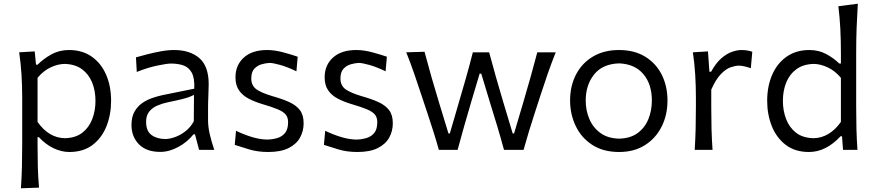

<svg xmlns="http://www.w3.org/2000/svg" viewBox="-20 -801 4672 1026"><path d="M91.8 205.1Q95.7 147 97.2 91.6Q98.6 36.1 98.6 -28.8V-282.7Q98.6 -340.3 95 -400.9Q91.3 -461.4 82.5 -521.5L165.5 -526.4L172.4 -455.6H181.2Q211.4 -486.3 253.9 -510Q296.4 -533.7 348.6 -533.7Q420.4 -533.7 470.7 -498Q521 -462.4 547.4 -401.1Q573.7 -339.8 573.7 -262.2Q573.7 -189 549.1 -126.7Q524.4 -64.5 474.9 -26.6Q425.3 11.2 350.6 11.2Q308.6 11.2 266.4 -8.8Q224.1 -28.8 188 -67.9H180.7V-25.4Q180.7 36.6 182.1 90.1Q183.6 143.6 188.5 201.7ZM326.7 -62.5Q384.3 -64 420.2 -92Q456.1 -120.1 473.1 -165Q490.2 -210 490.2 -261.7Q490.2 -316.4 472.2 -360.6Q454.1 -404.8 417.7 -431.4Q381.3 -458 325.2 -459.5Q289.1 -459 250.2 -440.7Q211.4 -422.4 180.7 -385.3V-149.4Q240.7 -64 326.7 -62.5Z M836.4 10.7Q762.2 10.7 722.4 -30Q682.6 -70.8 682.6 -133.3Q682.6 -175.8 698.5 -204.1Q714.4 -232.4 739.7 -250Q765.1 -267.6 793.7 -277.3Q822.3 -287.1 847.7 -292.5L1018.1 -327.1Q1020.5 -384.3 1004.4 -413.1Q988.3 -441.9 959.5 -451.7Q930.7 -461.4 893.6 -461.4Q872.1 -461.4 819.8 -450.4Q767.6 -439.5 710.9 -416.5L706.5 -494.6Q731 -501.5 765.6 -510.5Q800.3 -519.5 838.4 -526.6Q876.5 -533.7 910.2 -533.7Q995.1 -533.7 1045.2 -490.5Q1095.2 -447.3 1095.2 -351.1Q1095.2 -327.6 1093.5 -291.5Q1091.8 -255.4 1091.8 -222.2V-157.7Q1091.8 -123.5 1100.8 -84.2Q1109.9 -44.9 1125 0H1043.9L1022 -83H1013.7Q981.9 -42.5 933.1 -15.9Q884.3 10.7 836.4 10.7ZM863.8 -58.1Q886.2 -58.1 915 -68.4Q943.8 -78.6 970.9 -99.6Q998 -120.6 1015.6 -152.8L1016.6 -293.9Q1008.3 -289.6 994.4 -283.9Q980.5 -278.3 953.6 -271.5Q926.8 -264.6 878.9 -254.9Q847.7 -248.5 820.6 -236.8Q793.5 -225.1 777.1 -204.3Q760.7 -183.6 760.7 -149.9Q760.7 -100.6 790 -79.3Q819.3 -58.1 863.8 -58.1Z M1413.6 11.2Q1356.9 11.2 1311.3 -2.7Q1265.6 -16.6 1234.4 -26.9L1241.2 -102.1Q1284.7 -81.1 1328.6 -68.1Q1372.6 -55.2 1409.7 -55.2Q1439.5 -56.2 1464.4 -64.2Q1489.3 -72.3 1504.4 -92Q1519.5 -111.8 1519.5 -148.4Q1519.5 -173.3 1506.6 -189Q1493.7 -204.6 1463.9 -217Q1434.1 -229.5 1382.3 -244.6Q1341.3 -256.8 1308.6 -273.9Q1275.9 -291 1257.1 -318.4Q1238.3 -345.7 1238.3 -387.7Q1238.3 -453.1 1283 -493.4Q1327.6 -533.7 1407.2 -533.7Q1448.2 -533.7 1494.6 -521Q1541 -508.3 1570.8 -498L1564 -419.9Q1516.6 -442.9 1477.8 -453.9Q1439 -464.8 1419.9 -464.8Q1400.9 -463.9 1378.2 -457.5Q1355.5 -451.2 1339.1 -433.8Q1322.8 -416.5 1322.8 -381.8Q1322.8 -344.7 1348.4 -325.2Q1374 -305.7 1436 -287.1Q1488.3 -272.5 1525.4 -255.6Q1562.5 -238.8 1582.5 -212.6Q1602.5 -186.5 1602.5 -142.6Q1602.5 -100.1 1583 -65.2Q1563.5 -30.3 1521.7 -9.5Q1480 11.2 1413.6 11.2Z M1890.1 11.2Q1833.5 11.2 1787.8 -2.7Q1742.2 -16.6 1710.9 -26.9L1717.8 -102.1Q1761.2 -81.1 1805.2 -68.1Q1849.1 -55.2 1886.2 -55.2Q1916 -56.2 1940.9 -64.2Q1965.8 -72.3 1981 -92Q1996.1 -111.8 1996.1 -148.4Q1996.1 -173.3 1983.2 -189Q1970.2 -204.6 1940.4 -217Q1910.6 -229.5 1858.9 -244.6Q1817.9 -256.8 1785.2 -273.9Q1752.4 -291 1733.6 -318.4Q1714.8 -345.7 1714.8 -387.7Q1714.8 -453.1 1759.5 -493.4Q1804.2 -533.7 1883.8 -533.7Q1924.8 -533.7 1971.2 -521Q2017.6 -508.3 2047.4 -498L2040.5 -419.9Q1993.2 -442.9 1954.3 -453.9Q1915.5 -464.8 1896.5 -464.8Q1877.4 -463.9 1854.7 -457.5Q1832 -451.2 1815.7 -433.8Q1799.3 -416.5 1799.3 -381.8Q1799.3 -344.7 1825 -325.2Q1850.6 -305.7 1912.6 -287.1Q1964.8 -272.5 2002 -255.6Q2039.1 -238.8 2059.1 -212.6Q2079.1 -186.5 2079.1 -142.6Q2079.1 -100.1 2059.6 -65.2Q2040 -30.3 1998.3 -9.5Q1956.5 11.2 1890.1 11.2Z M2325.2 0Q2311.5 -49.3 2295.7 -98.9Q2279.8 -148.4 2263.2 -198.7L2232.4 -291.5Q2213.4 -349.1 2193.8 -406Q2174.3 -462.9 2150.9 -521.5L2248.5 -524.4Q2265.6 -459.5 2286.1 -387.9Q2306.6 -316.4 2326.7 -251L2376.5 -87.9H2383.8L2432.6 -255.4Q2452.1 -321.3 2470.9 -387.7Q2489.7 -454.1 2506.8 -521.5H2593.8Q2610.8 -457.5 2630.1 -389.9Q2649.4 -322.3 2668.9 -256.8L2719.7 -87.9H2727.1L2777.8 -259.3Q2796.9 -323.2 2816.4 -393.3Q2835.9 -463.4 2851.1 -521.5H2949.7Q2926.8 -463.9 2906.7 -406.5Q2886.7 -349.1 2868.2 -291.5L2838.4 -199.7Q2821.8 -149.4 2806.4 -98.6Q2791 -47.9 2777.8 0H2673.3Q2656.7 -61.5 2637 -127.2Q2617.2 -192.9 2598.6 -252.4L2551.8 -407.2H2543L2496.6 -251.5Q2479 -191.9 2460.4 -126.7Q2441.9 -61.5 2425.3 0Z M3288.6 11.2Q3203.1 11.2 3144.5 -27.1Q3085.9 -65.4 3056.2 -128.2Q3026.4 -190.9 3026.4 -263.7Q3026.4 -341.8 3058.1 -402.8Q3089.8 -463.9 3148.7 -498.8Q3207.5 -533.7 3287.6 -533.7Q3370.1 -533.7 3428 -498Q3485.8 -462.4 3516.4 -401.4Q3546.9 -340.3 3546.9 -263.7Q3546.9 -186.5 3515.4 -124Q3483.9 -61.5 3426 -25.1Q3368.2 11.2 3288.6 11.2ZM3288.6 -60.1Q3348.6 -61.5 3387.5 -90.1Q3426.3 -118.7 3444.8 -164.6Q3463.4 -210.4 3463.4 -263.7Q3463.4 -351.6 3417.7 -405.3Q3372.1 -459 3288.6 -462.4Q3199.7 -459.5 3154.8 -403.1Q3109.9 -346.7 3109.9 -263.7Q3109.9 -210.9 3129.4 -165Q3148.9 -119.1 3188.5 -90.3Q3228 -61.5 3288.6 -60.1Z M3692.4 0Q3695.8 -58.1 3697.3 -111.8Q3698.7 -165.5 3698.7 -230V-282.7Q3698.7 -340.3 3695.1 -400.9Q3691.4 -461.4 3682.6 -521.5L3763.2 -526.4L3771 -417.5H3779.8Q3805.7 -464.4 3834.7 -489.5Q3863.8 -514.6 3891.8 -524.2Q3919.9 -533.7 3942.4 -533.7Q3973.6 -533.7 4000 -524.4L3992.2 -436.5Q3976.6 -441.9 3959.5 -446Q3942.4 -450.2 3928.7 -450.2Q3910.6 -450.2 3885.5 -441.9Q3860.4 -433.6 3833.3 -406.2Q3806.2 -378.9 3780.8 -322.3V-226.6Q3780.8 -164.6 3782.2 -111.3Q3783.7 -58.1 3787.6 0Z M4303.2 11.2Q4228.5 11.2 4179 -26.6Q4129.4 -64.5 4104.5 -126.7Q4079.6 -189 4079.6 -262.2Q4079.6 -339.8 4106.2 -401.1Q4132.8 -462.4 4183.3 -498Q4233.9 -533.7 4305.2 -533.7Q4355.5 -533.7 4396 -511.7Q4436.5 -489.7 4464.8 -461.4H4473.6V-519.5Q4473.6 -585.4 4470.5 -647Q4467.3 -708.5 4460 -767.6L4564 -781.2Q4560.1 -717.8 4557.6 -653.3Q4555.2 -588.9 4555.2 -519.5V-230Q4555.2 -165.5 4556.6 -111.8Q4558.1 -58.1 4562 0H4484.9L4479.5 -72.8H4471.7Q4393.6 11.2 4303.2 11.2ZM4327.1 -62.5Q4412.6 -64 4473.6 -149.4V-385.3Q4442.4 -422.4 4403.6 -440.7Q4364.7 -459 4328.6 -459.5Q4272.5 -458 4236.1 -431.4Q4199.7 -404.8 4181.6 -360.6Q4163.6 -316.4 4163.6 -261.7Q4163.6 -210 4180.7 -165Q4197.8 -120.1 4233.6 -92Q4269.5 -64 4327.1 -62.5Z"/></svg>

Font: Pinar DS4-Regular
Style: Regular
Weight: 400
Designer: Amin Abedi
Version: Version 2.000